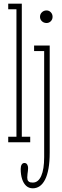

<svg xmlns="http://www.w3.org/2000/svg" viewBox="-20 -770 336 1039"><path d="M24.5 0V-30H69V-720H24.5V-750H98V-30H143.5V0ZM157.5 249Q136 249 121.5 235.5Q107 222 99.5 198.5Q92 175 92 144.5Q92 129.5 97.2 120.8Q102.5 112 112 112Q122 112 127 120Q132 128 132 139Q132 147 131 155Q130 163 128.8 171.5Q127.5 180 127.5 190Q127.5 203.5 132.5 209.5Q137.5 215.5 144.5 216.8Q151.5 218 157.5 218Q187 218 203 182.2Q219 146.5 219 80V-493.5H164.5V-523.5H249V55.5Q249 105.5 242.5 142Q236 178.5 223.8 202.2Q211.5 226 194.8 237.5Q178 249 157.5 249ZM232 -645.5Q217 -645.5 206.8 -655.2Q196.5 -665 196.5 -679Q196.5 -693.5 206.8 -703.5Q217 -713.5 232 -713.5Q245.5 -713.5 255 -703.5Q264.5 -693.5 264.5 -679Q264.5 -665 255 -655.2Q245.5 -645.5 232 -645.5Z"/></svg>

Font: Imbue Thin
Style: Regular
Weight: 100
Designer: Tyler Finck
Foundry: Etcetera Type Company
Version: Version 1.102